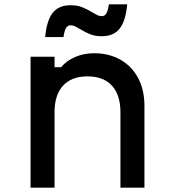

<svg xmlns="http://www.w3.org/2000/svg" viewBox="-20 -860 790 880"><path d="M120 -600H230V-552H260Q285 -582 325 -599Q365 -616 411 -616Q480 -616 532.5 -586Q585 -556 613.5 -501.5Q642 -447 642 -376V0H532V-346Q532 -425 493 -467.5Q454 -510 381 -510Q308 -510 269 -467.5Q230 -425 230 -346V0H120ZM303 -836Q334 -836 355.5 -827.5Q377 -819 400 -805Q419 -794 427.5 -790Q436 -786 447 -786Q460 -786 467.5 -798.5Q475 -811 479 -840H563Q556 -764 528.5 -729Q501 -694 447 -694Q416 -694 394.5 -702.5Q373 -711 350 -725Q331 -736 322.5 -740Q314 -744 303 -744Q290 -744 282.5 -731.5Q275 -719 271 -690H187Q194 -766 221.5 -801Q249 -836 303 -836Z"/></svg>

Font: Martian Mono sWd Rg
Style: Regular
Weight: 400
Width: 6
Monospace: yes
Designer: Roman Shamin
Foundry: Evil Martians
Version: Version 1.000